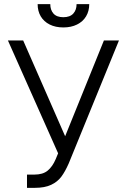

<svg xmlns="http://www.w3.org/2000/svg" viewBox="-20 -904 617 934"><path d="M111.3 -54.7H147.5Q188.5 -54.7 211.9 -74Q235.4 -93.3 251 -129.9L262.7 -158.2L18.6 -707H92.8L296.9 -241.2L485.4 -707H558.6L314.5 -109.4Q296.9 -69.3 278.3 -44.4Q259.8 -19.5 228.8 -4.9Q197.8 9.8 149.4 9.8H111.3ZM288.1 -770.5Q250 -770.5 221.7 -784.7Q193.4 -798.8 178.2 -824.5Q163.1 -850.1 163.1 -883.8H224.6Q224.6 -855.5 240.2 -837.9Q255.9 -820.3 288.1 -820.3Q320.3 -820.3 336.4 -837.9Q352.5 -855.5 352.5 -883.8H414.1Q414.1 -850.1 398.7 -824.5Q383.3 -798.8 354.7 -784.7Q326.2 -770.5 288.1 -770.5Z"/></svg>

Font: Pretendard GOV Light
Style: Regular
Weight: 300
Designer: Base glyphs from Inter by Rasmus Andersson; Hangeul glyphs from Noto Sans CJK(Source Han Sans) by Jang Soo-young and Kan
Foundry: Kil Hyung-jin
Version: Version 1.309